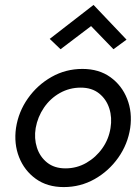

<svg xmlns="http://www.w3.org/2000/svg" viewBox="-20 -750 569 780"><path d="M45 -230Q36 -166 57.5 -111.5Q79 -57 125.5 -23.5Q172 10 239 10Q307 10 364.5 -22.5Q422 -55 460.5 -109.5Q499 -164 509 -230Q518 -294 496.5 -348.5Q475 -403 428.5 -436.5Q382 -470 315 -470Q247 -470 189.5 -437.5Q132 -405 93.5 -350.5Q55 -296 45 -230ZM125 -230Q133 -275 158.5 -312.5Q184 -350 223 -372Q262 -394 308 -394Q353 -394 382.5 -370.5Q412 -347 424 -309.5Q436 -272 429 -230Q422 -185 396 -148Q370 -111 331 -88.5Q292 -66 246 -66Q201 -66 171.5 -89.5Q142 -113 130 -150.5Q118 -188 125 -230ZM350 -644 441 -550 494 -589 360 -730 182 -592 226 -550Z"/></svg>

Font: Jost* 400 Book Italic
Style: Italic
Weight: 400
Italic angle: -10°
Version: Version 3.200; ttfautohint (v0.97) -l 8 -r 50 -G 200 -x 14 -